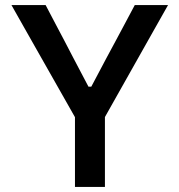

<svg xmlns="http://www.w3.org/2000/svg" viewBox="-20 -733 702 753"><path d="M274 0V-273.5L124 -538Q99.5 -581 77 -621Q54.5 -661 25 -713H159Q183 -667 200.2 -634.5Q217.5 -602 232.8 -572.8Q248 -543.5 266.5 -508L327 -393H338L397 -504.5Q417 -541.5 433.2 -571.8Q449.5 -602 467 -635Q484.5 -668 508.5 -713H639Q613.5 -668.5 589 -624.5Q564.5 -580.5 540.5 -538.5L391.5 -274V0Z"/></svg>

Font: Commissioner Medium
Style: Regular
Weight: 500
Designer: Kostas Bartsokas
Foundry: Kostas Bartsokas
Version: Version 1.000; ttfautohint (v1.8.3)